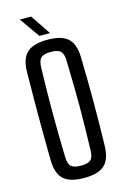

<svg xmlns="http://www.w3.org/2000/svg" viewBox="-142 -1022 712 1093"><g transform="rotate(-15 214.0 -476.0)"><path d="M213.3 7.2Q129.5 7.2 92.4 -27Q55.2 -61.1 53.9 -139.7Q52.9 -214.1 52.4 -277.9Q51.9 -341.8 51.9 -402.1Q51.9 -462.4 52.4 -525.3Q52.9 -588.2 53.9 -660.1Q55.2 -739 92.4 -773.1Q129.5 -807.2 213.3 -807.2Q296.7 -807.2 333.7 -773.1Q370.6 -739 372.5 -660.1Q374.2 -588.1 375 -525.2Q375.8 -462.3 375.8 -401.9Q375.8 -341.6 375 -277.8Q374.2 -214 372.5 -139.7Q370.6 -61.1 333.7 -27Q296.7 7.2 213.3 7.2ZM213.3 -65.1Q255.1 -65.1 271.3 -80.4Q287.6 -95.7 288.1 -136.5Q290.2 -212.2 291.3 -276Q292.4 -339.7 292.4 -399.7Q292.4 -459.7 291.3 -523.7Q290.2 -587.7 288.1 -663.3Q287.6 -704 271.3 -719.6Q255.1 -735.3 213.3 -735.3Q172 -735.3 155.7 -719.6Q139.3 -704 138.3 -663.3Q136.2 -589.3 135.4 -526.1Q134.5 -462.8 134.5 -402.9Q134.5 -342.9 135.4 -278.3Q136.2 -213.8 138.3 -136.5Q139.3 -95.7 155.7 -80.4Q172 -65.1 213.3 -65.1ZM175.3 -840 91.7 -958.7H158.3L237.8 -840Z"/></g></svg>

Font: Big Shoulders Text SC Thin
Style: Regular
Weight: 100
Designer: Patric King
Foundry: XO Type Co
Version: Version 2.002